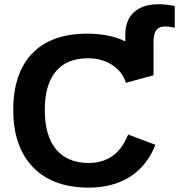

<svg xmlns="http://www.w3.org/2000/svg" viewBox="-20 -853 824 883"><path d="M559.1 -472.2Q543 -523.9 495.8 -554.4Q448.7 -585 384.8 -585Q287.1 -585 236.6 -524.4Q186 -463.9 186 -347.2Q186 -228.5 238 -166Q290 -103.5 388.2 -103.5Q450.2 -103.5 495.6 -134.3Q541 -165 569.3 -234.4L694.8 -187Q655.3 -88.4 576.7 -39.3Q498 9.8 388.2 9.8Q222.2 9.8 131.6 -84.2Q41 -178.2 41 -347.2Q41 -516.6 128.4 -607.4Q215.8 -698.2 381.8 -698.2Q484.9 -698.2 556.2 -662.6V-691.9Q556.2 -761.2 596.7 -797.4Q637.2 -833.5 709.5 -833.5Q746.1 -833.5 783.7 -825.2V-725.6Q755.4 -731.4 740.7 -731.4Q711.9 -731.4 699 -714.6Q686 -697.8 686 -662.6V-506.8Z"/></svg>

Font: Liberation Sans
Style: Bold
Weight: 700
Designer: Steve Matteson
Foundry: Ascender Corporation
Version: Version 2.1.5